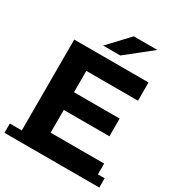

<svg xmlns="http://www.w3.org/2000/svg" viewBox="-213 -1036 1096 1184"><g transform="rotate(30 335.5 -444.0)"><path d="M232 -418H569V-292H232ZM244 -130H625V0H83V-700H612V-570H244ZM-2 -53H673V13H-2ZM256 -757 391 -901H559L378 -757Z"/></g></svg>

Font: Montserrat Underline Thin
Style: Bold
Weight: 700
Version: Version 9.000